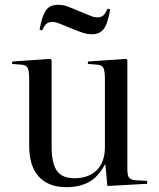

<svg xmlns="http://www.w3.org/2000/svg" viewBox="-20 -762 659 796"><path d="M256 14Q181 14 141 -29.5Q101 -73 101 -157V-432Q101 -467 95 -480Q89 -493 67 -494L30 -497L31 -507L188 -518L194 -513V-154Q194 -86 215.5 -54.5Q237 -23 289 -23Q346 -23 380.5 -56Q415 -89 415 -153V-432Q415 -467 409 -480Q403 -493 381 -494L344 -497L345 -507L502 -518L508 -513V-60Q508 -36 514.5 -26.5Q521 -17 540 -15L590 -12V0L425 9L417 -80H415Q387 -28 348 -7Q309 14 256 14ZM362 -620Q342 -620 322.5 -626.5Q303 -633 274 -645Q245 -657 231 -662.5Q217 -668 210.5 -669.5Q204 -671 198 -671Q184 -671 174.5 -665Q165 -659 155 -636L144 -639Q155 -699 171.5 -720.5Q188 -742 220 -742Q240 -742 257.5 -736Q275 -730 305 -717Q344 -701 357.5 -695.5Q371 -690 384 -690Q398 -690 407 -697Q416 -704 426 -726L437 -723Q426 -661 409 -640.5Q392 -620 362 -620Z"/></svg>

Font: Literata 72pt
Style: Regular
Weight: 400
Designer: Latin by Veronika Burian and Jose Scaglione. Greek by Irene Vlachou. Cyrillic by Vera Evstafieva.
Foundry: TypeTogether
Version: Version 3.002